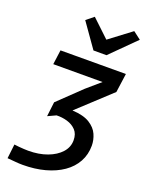

<svg xmlns="http://www.w3.org/2000/svg" viewBox="-184 -1106 914 1201"><g transform="rotate(20 272.5 -505.5)"><path d="M123.5 7Q100 7 73.8 4.5Q47.5 2 21 0L32 -95Q46 -93 63 -91.5Q80 -90 96.8 -89Q113.5 -88 126 -88Q196.5 -88 251.8 -108.5Q307 -129 339 -164.5Q371 -200 371 -246Q371 -288.5 347.8 -313Q324.5 -337.5 289.2 -347.8Q254 -358 217.5 -356.5L163.5 -331.5L175 -428L325 -572L416.5 -651L88.5 -650.5L101.5 -747L536.5 -748L519 -622L300.5 -419.5Q375.5 -415.5 416.5 -389.8Q457.5 -364 473.5 -327.5Q489.5 -291 489.5 -253.5Q489.5 -194 463 -145.8Q436.5 -97.5 387.5 -63.5Q338.5 -29.5 271.2 -11.2Q204 7 123.5 7ZM295.5 -817 182 -978 231.5 -1018 348 -908 494 -1018 545 -979 382 -817Z"/></g></svg>

Font: Merriweather Sans Medium
Style: Italic
Weight: 500
Italic angle: -7.5°
Designer: Eben Sorkin
Foundry: Eben Sorkin
Version: Version 2.001